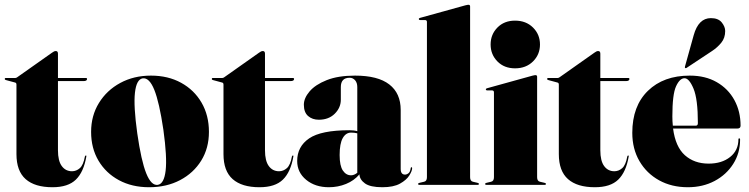

<svg xmlns="http://www.w3.org/2000/svg" viewBox="-23 -775 3139 805"><path d="M40 -429 3 -439Q-3 -440 -3 -444Q-3 -448 1 -448H41Q45 -448 49 -451L195 -554Q204 -561 211 -561Q220 -561 220 -550V-448H337Q342 -448 342 -444Q342 -435 327 -435H220V-145Q220 -100.5 236 -78.8Q252 -57 279 -57Q297 -57 311.8 -70Q326.5 -83 333 -119Q334 -123 337 -123Q340 -123 339 -119Q328 -54 295.2 -22Q262.5 10 197 10Q123 10 84.5 -24Q46 -58 46 -129V-420Q46 -428 40 -429Z M610 -458Q681.5 -458 736.2 -428Q791 -398 822 -344.8Q853 -291.5 853 -222Q853 -154 820.8 -101.8Q788.5 -49.5 732 -19.8Q675.5 10 602 10Q530.5 10 475.8 -19.5Q421 -49 390 -101.2Q359 -153.5 359 -222Q359 -290 391.8 -343.2Q424.5 -396.5 481.2 -427.2Q538 -458 610 -458ZM638.5 0Q665 -4 671.5 -60Q678 -116 662 -231Q645 -346 624 -398.2Q603 -450.5 575 -446.5Q549 -442 542.8 -386.5Q536.5 -331 552.5 -216Q569 -101 590 -48.5Q611 4 638.5 0Z M908 -429 871 -439Q865 -440 865 -444Q865 -448 869 -448H909Q913 -448 917 -451L1063 -554Q1072 -561 1079 -561Q1088 -561 1088 -550V-448H1205Q1210 -448 1210 -444Q1210 -435 1195 -435H1088V-145Q1088 -100.5 1104 -78.8Q1120 -57 1147 -57Q1165 -57 1179.8 -70Q1194.5 -83 1201 -119Q1202 -123 1205 -123Q1208 -123 1207 -119Q1196 -54 1163.2 -22Q1130.5 10 1065 10Q991 10 952.5 -24Q914 -58 914 -129V-420Q914 -428 908 -429Z M1223 -100Q1223 -160.5 1273.2 -194.8Q1323.5 -229 1442 -229Q1461.5 -229 1475 -225V-410Q1475 -428 1465.8 -438.5Q1456.5 -449 1443 -449Q1406 -449 1406 -410V-357Q1406 -323.5 1380.5 -298.2Q1355 -273 1314 -273Q1286.5 -273 1268.8 -288.5Q1251 -304 1251 -336Q1251 -363.5 1275 -391.8Q1299 -420 1346.8 -439Q1394.5 -458 1465.5 -458Q1561.5 -458 1609.2 -421Q1657 -384 1657 -314V-67Q1657 -43 1675 -43Q1682.5 -43 1689.8 -48.8Q1697 -54.5 1699 -70Q1699.5 -74 1702 -74Q1705 -74 1705 -70Q1705 -58.5 1693.2 -39.5Q1681.5 -20.5 1654.2 -5.2Q1627 10 1580 10Q1529.5 10 1507.2 -6Q1485 -22 1484 -44Q1461.5 -17.5 1427.8 -3.8Q1394 10 1356 10Q1298.5 10 1260.8 -21Q1223 -52 1223 -100ZM1401 -125Q1401 -80 1414.5 -60Q1428 -40 1449 -40Q1461.5 -40 1475 -50.5V-216Q1464.5 -219 1449 -219Q1427 -219 1414 -196Q1401 -173 1401 -125Z M1948 -748V-32Q1948 -15.5 1960 -13L1979 -8.5Q1985 -7 1985 -4Q1985 0 1980 0H1735Q1730 0 1730 -4Q1730 -7 1736 -8.5L1755 -13Q1767 -15.5 1767 -32V-683Q1767 -691 1758.5 -691H1739Q1733 -691 1733 -695.5Q1733 -698.5 1738 -700L1927.5 -752.5Q1937.5 -755 1941 -755Q1948 -755 1948 -748Z M2136.5 -488.5Q2091 -488.5 2062.5 -517.5Q2034 -546.5 2034 -588.5Q2034 -630.5 2062.5 -659.5Q2091 -688.5 2136.5 -688.5Q2182.5 -688.5 2211.8 -659.5Q2241 -630.5 2241 -588.5Q2241 -546.5 2211.8 -517.5Q2182.5 -488.5 2136.5 -488.5ZM2229 -453V-32Q2229 -15.5 2241 -13L2260 -8.5Q2266 -7 2266 -4Q2266 0 2261 0H2016Q2011 0 2011 -4Q2011 -7 2017 -8.5L2036 -13Q2048 -15.5 2048 -32V-388Q2048 -396 2039.5 -396H2020Q2014 -396 2014 -400.5Q2014 -403.5 2019 -405L2208.5 -457.5Q2218.5 -460 2222 -460Q2229 -460 2229 -453Z M2314 -429 2277 -439Q2271 -440 2271 -444Q2271 -448 2275 -448H2315Q2319 -448 2323 -451L2469 -554Q2478 -561 2485 -561Q2494 -561 2494 -550V-448H2611Q2616 -448 2616 -444Q2616 -435 2601 -435H2494V-145Q2494 -100.5 2510 -78.8Q2526 -57 2553 -57Q2571 -57 2585.8 -70Q2600.5 -83 2607 -119Q2608 -123 2611 -123Q2614 -123 2613 -119Q2602 -54 2569.2 -22Q2536.5 10 2471 10Q2397 10 2358.5 -24Q2320 -58 2320 -129V-420Q2320 -428 2314 -429Z M3082 -248Q3082 -236 3068 -236H2799Q2809 -159.5 2848.5 -124.2Q2888 -89 2948 -89Q3003.5 -89 3038.2 -116.8Q3073 -144.5 3073 -191Q3073 -195 3076 -195Q3080 -195 3080 -190Q3080 -133 3051.2 -87.8Q3022.5 -42.5 2973 -16.2Q2923.5 10 2861 10Q2793 10 2740.5 -19Q2688 -48 2658 -99.5Q2628 -151 2628 -218Q2628 -330.5 2693.5 -394.2Q2759 -458 2869 -458Q2934.5 -458 2982.2 -430.5Q3030 -403 3056 -355.5Q3082 -308 3082 -248ZM2796 -287Q2796 -266.5 2798 -248H2894Q2903 -248 2903 -259Q2903 -359.5 2884.8 -403.2Q2866.5 -447 2847 -447Q2827 -447 2811.5 -413.2Q2796 -379.5 2796 -287ZM2885.5 -627.5Q2905.5 -699 2957.5 -699Q2988.5 -699 3003 -681Q3017.5 -663 3017.5 -645Q3017.5 -616 3001.2 -596Q2985 -576 2963 -561.5L2855 -490Q2851.5 -488 2849 -490.5Q2848 -491.5 2849 -496.5Z"/></svg>

Font: Fraunces 144pt Black
Style: Regular
Weight: 900
Version: Version 1.000;[0bf87f6ff]